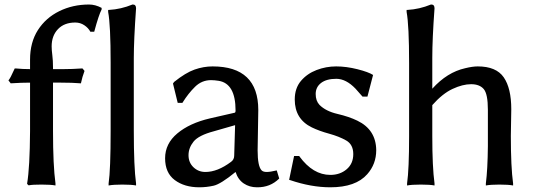

<svg xmlns="http://www.w3.org/2000/svg" viewBox="-20 -794 2326 833"><path d="M16.6 -445.3Q24.4 -453.1 43 -495.1L43.9 -497.1H47.9Q78.1 -494.1 110.4 -494.1V-535.2Q110.4 -610.4 144.5 -663.6Q178.7 -716.8 237.3 -745.6Q295.9 -774.4 366.2 -774.4Q393.6 -774.4 420.9 -759.8V-752.9Q408.2 -728.5 389.6 -659.2L388.7 -656.2H372.1Q363.3 -672.9 345.7 -684.6Q328.1 -696.3 306.6 -696.3Q258.8 -696.3 231.4 -667.5Q204.1 -638.7 204.1 -592.8Q204.1 -577.1 207 -554.7Q210 -532.2 210 -501V-494.1H254.9Q293.9 -494.1 335.9 -497.1H337.9L346.7 -486.3L337.9 -460L331.1 -432.6H328.1Q294.9 -435.5 245.1 -435.5H210V-225.6Q210 -76.2 220.7 2V10.7Q201.2 6.8 160.2 6.8Q121.1 6.8 106.4 9.8H103.5L97.7 3.9V2Q109.4 -67.4 110.4 -225.6V-435.5Q73.2 -435.5 28.3 -432.6H26.4Z M449.2 -742.2V-751H453.1Q504.9 -753.9 554.7 -774.4H556.6Q570.3 -774.4 570.3 -757.8Q560.5 -620.1 560.5 -542V-226.6Q560.5 -69.3 570.3 2V10.7Q550.8 6.8 510.7 6.8Q471.7 6.8 451.2 10.7V2Q460 -57.6 460 -226.6V-521.5Q460 -685.5 449.2 -742.2Z M890.6 -280.3 997.1 -304.7Q1002 -304.7 1002 -314.5Q1002 -431.6 928.7 -443.4Q910.2 -446.3 895.5 -446.3Q855.5 -446.3 826.2 -417.5Q796.9 -388.7 772.5 -349.6L771.5 -347.7H751L730.5 -431.6L735.4 -438.5Q785.2 -478.5 824.2 -492.2Q863.3 -505.9 902.3 -505.9Q1100.6 -505.9 1100.6 -316.4L1097.7 -141.6Q1097.7 -72.3 1115.2 -54.7Q1122.1 -47.9 1137.2 -47.9Q1152.3 -47.9 1180.7 -54.7L1191.4 -19.5Q1152.3 19.5 1094.7 18.6Q1062.5 18.6 1037.6 2Q1012.7 -14.6 1002 -47.9Q937.5 4.9 906.7 11.7Q876 18.6 844.7 18.6Q780.3 18.6 738.3 -12.7Q696.3 -43.9 696.3 -107.4Q696.3 -170.9 749.5 -215.3Q802.7 -259.8 890.6 -280.3ZM871.1 -47.9Q923.8 -47.9 982.4 -91.8Q996.1 -101.6 996.1 -119.1L1000 -251L908.2 -224.6Q841.8 -207 819.8 -179.7Q797.9 -152.3 797.9 -120.6Q797.9 -88.9 819.3 -68.4Q840.8 -47.9 871.1 -47.9Z M1234.4 -13.7 1255.9 -117.2H1278.3L1279.3 -115.2Q1337.9 -35.2 1413.1 -35.2Q1455.1 -35.2 1483.9 -59.6Q1512.7 -84 1512.7 -125.5Q1512.7 -167 1481.9 -184.6Q1451.2 -202.1 1408.2 -213.9Q1365.2 -225.6 1333 -241.2Q1258.8 -277.3 1258.8 -362.3Q1258.8 -411.1 1285.6 -442.9Q1312.5 -474.6 1353.5 -490.2Q1394.5 -505.9 1438.5 -505.9Q1482.4 -505.9 1530.8 -493.7Q1579.1 -481.4 1598.6 -468.8L1574.2 -375H1552.7L1522.5 -409.2Q1481.4 -452.1 1439 -452.1Q1396.5 -452.1 1373 -434.1Q1349.6 -416 1349.6 -386.2Q1349.6 -356.4 1366.2 -338.9Q1393.6 -311.5 1443.8 -299.8Q1494.1 -288.1 1530.3 -270.5Q1611.3 -231.4 1612.3 -142.6Q1612.3 -82 1573.2 -38.1Q1523.4 18.6 1413.1 18.6Q1330.1 18.6 1238.3 -12.7Z M1744.1 -742.2V-751H1748Q1799.8 -753.9 1849.6 -774.4H1851.6Q1865.2 -774.4 1865.2 -757.8Q1855.5 -625 1855.5 -543V-409.2Q1919.9 -480.5 1998 -498Q2030.3 -505.9 2052.7 -505.9Q2132.8 -505.9 2165.5 -458.5Q2198.2 -411.1 2198.2 -320.3L2196.3 -204.1Q2196.3 -69.3 2206.1 2V10.7Q2186.5 6.8 2146.5 6.8Q2108.4 6.8 2087.9 10.7V2Q2095.7 -58.6 2096.7 -160.2V-317.4Q2096.7 -386.7 2078.6 -407.7Q2060.5 -428.7 2023.9 -428.7Q1987.3 -428.7 1943.4 -408.2Q1899.4 -387.7 1855.5 -337.9V-204.1Q1855.5 -69.3 1865.2 2V10.7Q1845.7 6.8 1805.7 6.8Q1766.6 6.8 1746.1 10.7V2Q1754.9 -59.6 1754.9 -204.1V-519.5Q1754.9 -684.6 1744.1 -742.2Z"/></svg>

Font: GenEi LateMin v2
Style: Medium
Weight: 500
Designer: o_tamon (Modified)
Foundry: o_tamon / Adobe Systems Incorporated / FONT 910 / Philipp H. Poll
Version: Version 2.1;Original Version 1.004